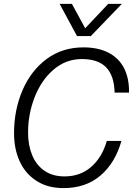

<svg xmlns="http://www.w3.org/2000/svg" viewBox="-20 -953 690 985"><path d="M52 -269Q52 -389 95.5 -490Q139 -591 219.5 -650.5Q300 -710 408 -710Q483 -710 536 -683Q589 -656 616 -604Q643 -552 642 -478H568Q566 -564 525 -607Q484 -650 400 -650Q318 -650 255 -596Q192 -542 158 -455Q124 -368 124 -273Q124 -208 145 -157Q166 -106 208 -77Q250 -48 311 -48Q392 -48 448 -97Q504 -146 528 -230H603Q571 -117 495.5 -52.5Q420 12 306 12Q224 12 166.5 -25.5Q109 -63 80.5 -126.5Q52 -190 52 -269ZM349 -933 417 -808 535 -933H605L446 -768H375L286 -933Z"/></svg>

Font: Azeret Mono Light
Style: Italic
Weight: 300
Italic angle: -12°
Designer: Martin Vácha
Foundry: Displaay
Version: Version 1.000; Glyphs 3.0.3, build 3074